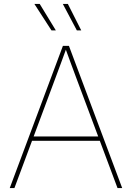

<svg xmlns="http://www.w3.org/2000/svg" viewBox="-20 -962 675 982"><path d="M29.8 0 301.8 -727.5H332.5L605 0H581.1L370.1 -563.5Q355.5 -602.5 341.1 -641.6Q326.7 -680.7 312.5 -719.7H321.3Q307.1 -680.7 292.7 -641.6Q278.3 -602.5 263.7 -563.5L53.7 0ZM136.7 -241.7V-264.2H498V-241.7ZM373 -806.6 301.3 -941.9H327.1L395.5 -806.6ZM243.2 -806.6 155.8 -941.9H183.1L265.6 -806.6Z"/></svg>

Font: Inter 16pt Thin
Style: Regular
Weight: 250
Version: Version 4.001;git-66647c0bb